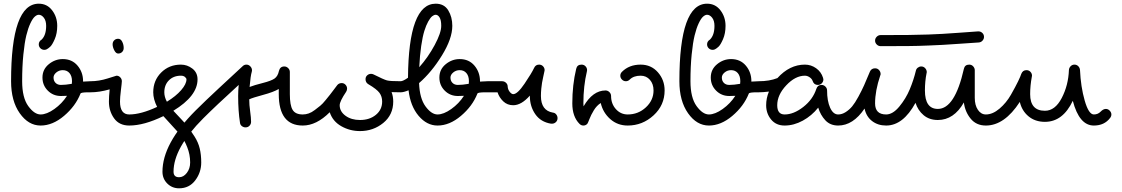

<svg xmlns="http://www.w3.org/2000/svg" viewBox="-20 -680 6080 1040"><path d="M370 -240Q370 -268 356.5 -284Q343 -300 320 -300Q300 -300 285 -287.5Q270 -275 270 -260Q270 -242 281 -231Q292 -220 310 -220Q335 -220 369 -226Q370 -231 370 -240ZM220 -410Q208 -410 199 -418.5Q190 -427 190 -440Q190 -456 206 -466Q230 -490 230 -540Q230 -568 217.5 -584Q205 -600 190 -600Q180 -600 168.5 -590Q157 -580 144.5 -553.5Q132 -527 122.5 -488Q113 -449 106.5 -384.5Q100 -320 100 -240Q100 -151 133 -105.5Q166 -60 200 -60Q233 -60 274.5 -89.5Q316 -119 343 -161Q333 -160 310 -160Q268 -160 239 -189Q210 -218 210 -260Q210 -304 244 -332Q278 -360 320 -360Q370 -360 400 -324.5Q430 -289 430 -240V-238Q454 -240 470 -240Q482 -240 491 -231Q500 -222 500 -210Q500 -198 491 -189Q482 -180 470 -180H459Q418 -180 416 -173Q389 -105 327 -52.5Q265 0 200 0Q134 0 87 -66.5Q40 -133 40 -240Q40 -660 190 -660Q235 -660 262.5 -624Q290 -588 290 -540Q290 -499 276.5 -468Q263 -437 252 -427Q241 -417 233 -413Q227 -410 220 -410Z M620 -470Q634 -470 642 -454Q650 -438 650 -420Q650 -407 641.5 -398.5Q633 -390 620 -390Q608 -390 599 -407.5Q590 -425 590 -440Q590 -453 598.5 -461.5Q607 -470 620 -470ZM611 -270Q623 -270 631.5 -261Q640 -252 640 -240Q640 -232 635 -192Q630 -152 630 -130Q630 -60 680 -60Q692 -60 701 -51Q710 -42 710 -30Q710 -18 701 -9Q692 0 680 0Q626 0 598 -39Q570 -78 570 -130Q570 -156 574 -196Q518 -180 470 -180Q458 -180 449 -189Q440 -198 440 -210Q440 -222 449 -231Q458 -240 470 -240Q516 -240 563 -255Q610 -270 611 -270Z M990 -250Q990 -256 982 -263Q974 -270 960 -270Q920 -270 895 -245Q870 -220 870 -180Q870 -155 884 -129Q933 -159 961.5 -192Q990 -225 990 -250ZM919 -80Q926 -72 957.5 -39Q989 -6 1001 10.5Q1013 27 1033.5 59Q1054 91 1062 125Q1070 159 1070 200Q1070 254 1037.5 297Q1005 340 950 340Q912 340 886 314Q860 288 860 250Q860 238 869 229Q878 220 890 220Q902 220 911 229Q920 238 920 250Q920 280 950 280Q974 280 992 256.5Q1010 233 1010 200Q1010 157 994 117Q978 77 961 56Q944 35 910.5 -1Q877 -37 865 -51Q760 0 680 0Q668 0 659 -9Q650 -18 650 -30Q650 -42 659 -51Q668 -60 680 -60Q743 -60 831 -101Q810 -143 810 -180Q810 -244 853 -287Q896 -330 960 -330Q994 -330 1022 -308.5Q1050 -287 1050 -250Q1050 -160 919 -80Z M1340 -20Q1340 -8 1331.5 1Q1323 10 1310 10Q1299 10 1290 3Q1281 -4 1280 -15Q1270 -78 1270 -160Q1270 -188 1273 -220Q1148 -106 1081 -39Q920 122 920 250Q920 262 911 271Q902 280 890 280Q878 280 869 271Q860 262 860 250Q860 98 1039 -81Q1063 -105 1098 -138.5Q1133 -172 1166 -202.5Q1199 -233 1228 -260Q1257 -287 1276 -304.5Q1295 -322 1296 -323Q1304 -330 1315 -330Q1327 -330 1336 -320.5Q1345 -311 1345 -299Q1345 -294 1344 -292Q1337 -269 1332 -209Q1358 -219 1403.5 -230.5Q1449 -242 1467 -254.5Q1485 -267 1491 -296Q1497 -320 1520 -320Q1532 -320 1541 -311Q1550 -302 1550 -290V-170Q1550 -110 1565 -85Q1580 -60 1620 -60Q1632 -60 1641 -51Q1650 -42 1650 -30Q1650 -18 1641 -9Q1632 0 1620 0Q1490 0 1490 -170V-198Q1461 -181 1405 -166Q1349 -151 1330 -142Q1330 -112 1335 -77Q1340 -42 1340 -20Z M1960 -251Q1960 -264 1969 -272Q1978 -280 1990 -280Q1997 -280 2003 -277Q2059 -249 2076 -244.5Q2093 -240 2150 -240Q2162 -240 2171 -231Q2180 -222 2180 -210Q2180 -198 2171 -189Q2162 -180 2150 -180Q2114 -180 2101 -181Q2110 -158 2110 -130Q2110 -58 2056 -14Q2002 30 1930 30Q1875 30 1828.5 3.5Q1782 -23 1766 -72Q1694 0 1620 0Q1608 0 1599 -9Q1590 -18 1590 -30Q1590 -42 1599 -51Q1608 -60 1620 -60Q1636 -60 1652 -65.5Q1668 -71 1685 -84Q1702 -97 1714.5 -107Q1727 -117 1743.5 -137.5Q1760 -158 1767 -166.5Q1774 -175 1789.5 -196Q1805 -217 1806 -218Q1815 -230 1831 -230Q1843 -230 1851.5 -221Q1860 -212 1860 -200Q1860 -191 1855 -183Q1820 -131 1820 -110Q1820 -76 1851.5 -53Q1883 -30 1930 -30Q1982 -30 2016 -58Q2050 -86 2050 -130Q2050 -157 2035.5 -177Q2021 -197 1975 -224Q1960 -233 1960 -251Z M2370 -540Q2370 -571 2361 -585.5Q2352 -600 2340 -600Q2331 -600 2321 -592Q2311 -584 2299.5 -563.5Q2288 -543 2278.5 -512.5Q2269 -482 2261.5 -431Q2254 -380 2251 -316Q2299 -370 2334.5 -436Q2370 -502 2370 -540ZM2520 -240Q2520 -268 2506.5 -284Q2493 -300 2470 -300Q2450 -300 2435 -287.5Q2420 -275 2420 -260Q2420 -242 2431 -231Q2442 -220 2460 -220Q2485 -220 2519 -226Q2520 -231 2520 -240ZM2250 -230Q2253 -147 2285 -103.5Q2317 -60 2350 -60Q2383 -60 2424.5 -89.5Q2466 -119 2493 -161Q2483 -160 2460 -160Q2418 -160 2389 -189Q2360 -218 2360 -260Q2360 -304 2394 -332Q2428 -360 2470 -360Q2520 -360 2550 -324.5Q2580 -289 2580 -240V-238Q2604 -240 2620 -240Q2632 -240 2641 -231Q2650 -222 2650 -210Q2650 -198 2641 -189Q2632 -180 2620 -180H2609Q2568 -180 2566 -173Q2539 -105 2477 -52.5Q2415 0 2350 0Q2292 0 2247.5 -52.5Q2203 -105 2193 -191Q2167 -180 2150 -180Q2138 -180 2129 -189Q2120 -198 2120 -210Q2120 -222 2129 -231Q2138 -240 2150 -240Q2163 -240 2190 -259Q2193 -660 2340 -660Q2386 -660 2408 -624Q2430 -588 2430 -540Q2430 -471 2374 -380Q2318 -289 2250 -230Z M2900 -330Q2913 -330 2921.5 -321Q2930 -312 2930 -300Q2930 -299 2929.5 -297Q2929 -295 2929 -294Q2927 -285 2922.5 -264Q2918 -243 2916 -231.5Q2914 -220 2912 -200Q2910 -180 2910 -160Q2910 -81 2975 -70Q2986 -69 2993 -60Q3000 -51 3000 -40Q3000 -27 2991 -18.5Q2982 -10 2970 -10H2965Q2909 -19 2879.5 -61.5Q2850 -104 2850 -160V-162Q2804 -110 2760 -110Q2728 -110 2706 -131Q2684 -152 2675 -180H2620Q2608 -180 2599 -189Q2590 -198 2590 -210Q2590 -222 2599 -231Q2608 -240 2620 -240H2700Q2712 -240 2721 -231.5Q2730 -223 2730 -211Q2731 -195 2741 -182.5Q2751 -170 2760 -170Q2783 -170 2821.5 -227Q2860 -284 2873 -312Q2881 -330 2900 -330Z M3130 -330Q3143 -330 3151.5 -321Q3160 -312 3160 -300Q3160 -295 3159 -293Q3140 -214 3140 -120Q3140 -117 3140.5 -111.5Q3141 -106 3141 -104Q3191 -190 3260 -190Q3272 -190 3281 -181Q3290 -172 3290 -160Q3290 -118 3316 -89Q3342 -60 3380 -60Q3437 -60 3478.5 -98.5Q3520 -137 3520 -190Q3520 -225 3500.5 -247.5Q3481 -270 3450 -270Q3412 -270 3391 -249Q3382 -240 3370 -240Q3358 -240 3349 -249Q3340 -258 3340 -270Q3340 -282 3349 -291Q3388 -330 3450 -330Q3507 -330 3543.5 -288.5Q3580 -247 3580 -190Q3580 -110 3520 -55Q3460 0 3380 0Q3325 0 3285.5 -35Q3246 -70 3234 -122Q3212 -108 3196.5 -82.5Q3181 -57 3172.5 -34.5Q3164 -12 3161 -9Q3152 0 3140 0Q3128 0 3119 -9Q3080 -48 3080 -120Q3080 -220 3101 -307Q3106 -330 3130 -330Z M3990 -240Q3990 -268 3976.5 -284Q3963 -300 3940 -300Q3920 -300 3905 -287.5Q3890 -275 3890 -260Q3890 -242 3901 -231Q3912 -220 3930 -220Q3955 -220 3989 -226Q3990 -231 3990 -240ZM3840 -410Q3828 -410 3819 -418.5Q3810 -427 3810 -440Q3810 -456 3826 -466Q3850 -490 3850 -540Q3850 -568 3837.5 -584Q3825 -600 3810 -600Q3800 -600 3788.5 -590Q3777 -580 3764.5 -553.5Q3752 -527 3742.5 -488Q3733 -449 3726.5 -384.5Q3720 -320 3720 -240Q3720 -151 3753 -105.5Q3786 -60 3820 -60Q3853 -60 3894.5 -89.5Q3936 -119 3963 -161Q3953 -160 3930 -160Q3888 -160 3859 -189Q3830 -218 3830 -260Q3830 -304 3864 -332Q3898 -360 3940 -360Q3990 -360 4020 -324.5Q4050 -289 4050 -240V-238Q4074 -240 4090 -240Q4102 -240 4111 -231Q4120 -222 4120 -210Q4120 -198 4111 -189Q4102 -180 4090 -180H4079Q4038 -180 4036 -173Q4009 -105 3947 -52.5Q3885 0 3820 0Q3754 0 3707 -66.5Q3660 -133 3660 -240Q3660 -660 3810 -660Q3855 -660 3882.5 -624Q3910 -588 3910 -540Q3910 -499 3896.5 -468Q3883 -437 3872 -427Q3861 -417 3853 -413Q3847 -410 3840 -410Z M4440 -250Q4440 -238 4431.5 -229Q4423 -220 4410 -220Q4389 -220 4382 -241Q4378 -253 4365.5 -261.5Q4353 -270 4340 -270Q4288 -270 4239 -218Q4190 -166 4190 -110Q4190 -60 4230 -60Q4279 -60 4331 -100.5Q4383 -141 4402 -199Q4409 -220 4430 -220Q4442 -220 4451 -211Q4460 -202 4460 -190Q4460 -133 4476.5 -96.5Q4493 -60 4520 -60Q4532 -60 4541 -51Q4550 -42 4550 -30Q4550 -18 4541 -9Q4532 0 4520 0Q4477 0 4450.5 -28.5Q4424 -57 4412 -97Q4377 -53 4328.5 -26.5Q4280 0 4230 0Q4184 0 4157 -32.5Q4130 -65 4130 -110Q4130 -148 4145 -184Q4113 -180 4090 -180Q4078 -180 4069 -189Q4060 -198 4060 -210Q4060 -222 4069 -231Q4078 -240 4090 -240Q4148 -240 4191 -257Q4257 -330 4340 -330Q4373 -330 4400.5 -310.5Q4428 -291 4438 -259Q4440 -253 4440 -250Z M5230 -330Q5243 -330 5251.5 -320.5Q5260 -311 5260 -300V-150Q5260 -110 5277 -85Q5294 -60 5320 -60Q5332 -60 5341 -51Q5350 -42 5350 -30Q5350 -18 5341 -9Q5332 0 5320 0Q5268 0 5237.5 -37.5Q5207 -75 5201 -125Q5147 -30 5060 -30Q5014 -30 4983 -56Q4952 -82 4939 -123Q4872 0 4780 0Q4735 0 4703.5 -24.5Q4672 -49 4663 -92Q4601 0 4520 0Q4508 0 4499 -9Q4490 -18 4490 -30Q4490 -42 4499 -51Q4508 -60 4520 -60Q4541 -60 4561 -73Q4581 -86 4596 -104Q4611 -122 4629.5 -156Q4648 -190 4660.5 -218Q4673 -246 4692 -292Q4700 -310 4720 -310Q4733 -310 4741.5 -300.5Q4750 -291 4750 -279Q4750 -275 4748 -271Q4720 -188 4720 -120Q4720 -60 4780 -60Q4816 -60 4851.5 -103Q4887 -146 4908 -196.5Q4929 -247 4941 -297Q4943 -307 4951.5 -313.5Q4960 -320 4970 -320Q4983 -320 4991.5 -310.5Q5000 -301 5000 -289Q5000 -288 4999.5 -286.5Q4999 -285 4999 -284Q4990 -240 4990 -190Q4990 -90 5060 -90Q5152 -90 5201 -307Q5206 -330 5230 -330ZM5310 -480Q5310 -469 5302 -460Q5294 -451 5282 -450Q5250 -448 5179 -443Q5108 -438 5087 -437Q5066 -436 5010.5 -433.5Q4955 -431 4897 -430.5Q4839 -430 4750 -430Q4738 -430 4729 -439Q4720 -448 4720 -460Q4720 -472 4729 -481Q4738 -490 4750 -490Q4839 -490 4897 -490.5Q4955 -491 5008 -493Q5061 -495 5084.5 -496.5Q5108 -498 5174 -502.5Q5240 -507 5278 -510H5280Q5292 -510 5301 -501.5Q5310 -493 5310 -480Z M5970 -90Q5982 -90 5991 -80.5Q6000 -71 6000 -60Q6000 -50 5993 -41Q5962 0 5905 0Q5826 0 5791 -134Q5737 -20 5640 -20Q5587 -20 5551 -50Q5515 -80 5504 -128Q5421 0 5320 0Q5308 0 5299 -9Q5290 -18 5290 -30Q5290 -42 5299 -51Q5308 -60 5320 -60Q5357 -60 5394 -91.5Q5431 -123 5456 -167Q5481 -211 5494.5 -239Q5508 -267 5512 -280Q5520 -300 5540 -300Q5553 -300 5561.5 -291Q5570 -282 5570 -270Q5570 -269 5569.5 -267Q5569 -265 5569 -264Q5560 -216 5560 -170Q5560 -80 5640 -80Q5695 -80 5731 -149Q5767 -218 5770 -301Q5771 -313 5779.5 -321.5Q5788 -330 5800 -330Q5812 -330 5820.5 -321.5Q5829 -313 5830 -301Q5834 -210 5855.5 -135Q5877 -60 5905 -60Q5927 -60 5941.5 -75Q5956 -90 5970 -90Z"/></svg>

Font: Pecita
Style: Book
Weight: 400
Width: 7
Version: Version 4.3